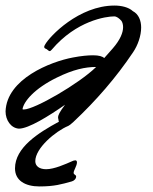

<svg xmlns="http://www.w3.org/2000/svg" viewBox="-117 -446 550 691"><path d="M362 -258C379 -283 391 -317 391 -347C391 -372 382 -395 361 -406C346 -420 320 -426 295 -426C167 -426 61 -315 45 -285C43 -282 42 -279 42 -277C42 -273 46 -271 51 -269C55 -266 59 -262 62 -262C64 -262 66 -264 69 -267C158 -372 265 -387 294 -387C303 -387 312 -380 320 -371C324 -365 326 -357 326 -348C326 -329 316 -303 289 -272C280 -261 269 -250 258 -237C252 -243 239 -247 218 -247C200 -247 176 -245 145 -239C65 -224 -93 -162 -97 -45C-97 -14 -78 15 -49 17C-14 17 58 -28 117 -69C97 -42 92 -32 92 -23C92 -21 92 -20 93 -18C93 -15 94 -11 95 -8C21 32 -63 85 -63 160C-63 204 -26 225 25 225C79 225 105 217 141 207C149 205 157 198 157 189C157 183 148 183 148 176C148 167 160 151 160 138C160 133 157 131 154 131C150 131 145 133 143 134C118 145 78 163 49 163C25 163 10 152 10 134C10 87 83 26 129 7C133 5 137 2 147 -7C229 -84 301 -167 362 -258ZM88 -167C147 -196 190 -205 229 -205C168 -145 7 -52 -31 -52C-33 -52 -35 -52 -36 -53C-32 -80 6 -127 88 -167Z"/></svg>

Font: Oregano
Style: Italic
Weight: 400
Italic angle: -12°
Designer: Astigmatic (AOETI)
Foundry: Astigmatic (AOETI)
Version: Version 1.000